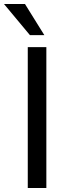

<svg xmlns="http://www.w3.org/2000/svg" viewBox="-46 -941 345 961"><path d="M93 0V-705H186V0ZM104 -765 -26 -921H79L176 -765Z"/></svg>

Font: Nunito Sans 7pt Condensed Medium
Style: Regular
Weight: 500
Width: 3
Designer: Vernon Adams
Foundry: Vernon Adams
Version: Version 3.101;gftools[0.9.27]